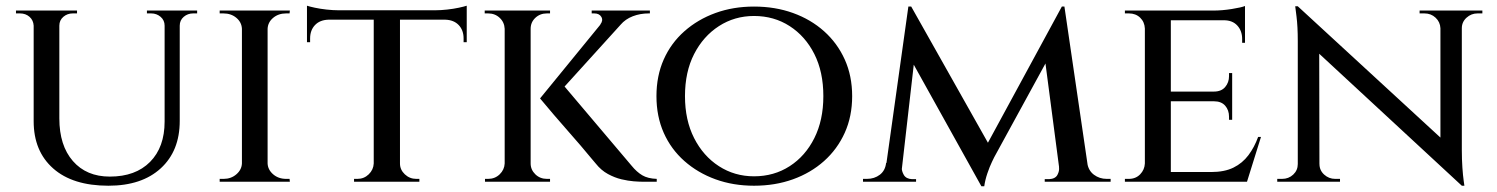

<svg xmlns="http://www.w3.org/2000/svg" viewBox="-20 -637 5246 673"><path d="M188 -600V-222Q188 -127 235.5 -72.5Q283 -18 365 -18Q455 -18 506 -69.5Q557 -121 557 -211V-600H610V-213Q610 -108 543.5 -47Q477 14 360 14Q235 14 166.5 -46.5Q98 -107 98 -212V-600ZM100 -600V-547H98Q97 -566 83.5 -578Q70 -590 50 -590Q50 -590 43 -590Q36 -590 36 -590V-600ZM250 -600V-590Q250 -590 242.5 -590Q235 -590 235 -590Q216 -590 202 -578Q188 -566 188 -547H186V-600ZM559 -600V-547H557Q557 -566 543 -578Q529 -590 510 -590Q510 -590 502.5 -590Q495 -590 495 -590V-600ZM671 -600V-590Q671 -590 664 -590Q657 -590 657 -590Q638 -590 624 -578Q610 -566 610 -547H608V-600Z M918 -600V0H828V-600ZM831 -64V0H750V-10Q750 -10 756.5 -10Q763 -10 764 -10Q790 -10 808.5 -26Q827 -42 828 -64ZM915 -64H918Q919 -42 937.5 -26Q956 -10 983 -10Q983 -10 989 -10Q995 -10 995 -10L996 0H915ZM915 -536V-600H996L995 -590Q995 -590 989 -590Q983 -590 983 -590Q956 -590 937.5 -574.5Q919 -559 918 -536ZM831 -536H828Q827 -559 808.5 -574.5Q790 -590 763 -590Q763 -590 756.5 -590Q750 -590 750 -590V-600H831Z M1382 -597V0H1290V-597ZM1616 -601V-568H1056V-601ZM1616 -570V-489H1605V-502Q1605 -531 1588 -549Q1571 -567 1541 -568V-570ZM1616 -617V-591L1506 -601Q1525 -601 1547.5 -603.5Q1570 -606 1588.5 -610Q1607 -614 1616 -617ZM1292 -64V0H1221V-10Q1222 -10 1227.5 -10Q1233 -10 1233 -10Q1256 -10 1272.5 -26Q1289 -42 1290 -64ZM1379 -64H1382Q1382 -42 1399 -26Q1416 -10 1439 -10Q1439 -10 1444.5 -10Q1450 -10 1450 -10V0H1379ZM1131 -570V-568Q1101 -567 1084 -549Q1067 -531 1067 -502V-489H1056V-570ZM1056 -617Q1065 -614 1083.5 -610Q1102 -606 1124.5 -603.5Q1147 -601 1166 -601L1056 -591Z M1946 -349 2194 -56Q2212 -34 2231.5 -22.5Q2251 -11 2282 -10V0H2232Q2220 0 2201 -1.5Q2182 -3 2158.5 -8.5Q2135 -14 2111 -27Q2087 -40 2068 -64Q2066 -66 2051.5 -83.5Q2037 -101 2015 -127Q1993 -153 1968 -181Q1943 -209 1921.5 -234.5Q1900 -260 1886.5 -276Q1873 -292 1873 -292ZM2194 -593 1923 -294 1873 -292 2119 -593ZM2258 -600V-590H2254Q2224 -590 2198 -580Q2172 -570 2155 -550L2084 -551Q2095 -565 2088 -577.5Q2081 -590 2063 -590H2054V-600H2254ZM1840 -600V0H1749V-600ZM1751 -64V0H1680V-10Q1680 -10 1685.5 -10Q1691 -10 1691 -10Q1715 -10 1731.5 -26Q1748 -42 1749 -64ZM1837 -64H1840Q1840 -42 1856.5 -26Q1873 -10 1897 -10Q1898 -10 1903 -10Q1908 -10 1908 -10V0H1837ZM1837 -536V-600H1908V-590Q1908 -590 1903 -590Q1898 -590 1897 -590Q1873 -590 1856.5 -574.5Q1840 -559 1840 -536ZM1751 -536H1749Q1748 -559 1731.5 -574.5Q1715 -590 1691 -590Q1691 -590 1685.5 -590Q1680 -590 1679 -590V-600H1751Z M2623 -614Q2697 -614 2759.5 -591.5Q2822 -569 2868.5 -527.5Q2915 -486 2941 -428.5Q2967 -371 2967 -300Q2967 -229 2941 -171.5Q2915 -114 2868.5 -72.5Q2822 -31 2759.5 -8.5Q2697 14 2623 14Q2550 14 2488 -8.5Q2426 -31 2379 -72.5Q2332 -114 2306.5 -171.5Q2281 -229 2281 -300Q2281 -371 2306.5 -428.5Q2332 -486 2379 -527.5Q2426 -569 2488 -591.5Q2550 -614 2623 -614ZM2623 -19Q2693 -19 2748 -54.5Q2803 -90 2834.5 -153Q2866 -216 2866 -300Q2866 -385 2834.5 -447.5Q2803 -510 2748 -545.5Q2693 -581 2623 -581Q2555 -581 2500 -545.5Q2445 -510 2413 -447.5Q2381 -385 2381 -300Q2381 -216 2413 -153Q2445 -90 2500 -54.5Q2555 -19 2623 -19Z M3702 -614 3711 -536 3465 -86Q3465 -86 3457 -69.5Q3449 -53 3441 -29.5Q3433 -6 3430 16H3420L3398 -54ZM3107 -66V0H3005V-10Q3005 -10 3012 -10Q3019 -10 3019 -10Q3045 -10 3064 -24.5Q3083 -39 3086 -66ZM3141 -51Q3140 -38 3148 -24Q3156 -10 3177 -9H3191V0H3133L3135 -51ZM3164 -614H3174L3198 -542L3136 0H3078ZM3174 -614 3454 -117 3420 16 3153 -464ZM3711 -614 3801 0H3699L3639 -457L3702 -614ZM3771 -66H3791Q3795 -39 3814.5 -24.5Q3834 -10 3859 -10Q3859 -10 3866 -10Q3873 -10 3873 -10V0H3771ZM3692 -51H3699L3701 0H3642V-9H3657Q3679 -10 3686.5 -24Q3694 -38 3692 -51Z M4084 -600V0H3993V-600ZM4341 -34 4348 0H4082V-34ZM4299 -316V-282H4082V-316ZM4344 -600V-566H4082V-600ZM4400 -157 4351 0H4192L4225 -34Q4272 -34 4303.5 -49.5Q4335 -65 4356 -93Q4377 -121 4390 -157ZM4299 -284V-217H4288V-228Q4288 -251 4274.5 -266.5Q4261 -282 4235 -282V-284ZM4299 -381V-314H4235V-316Q4261 -316 4274.5 -332Q4288 -348 4288 -370V-381ZM4344 -569V-487H4334V-500Q4334 -529 4317 -547.5Q4300 -566 4270 -566V-569ZM4344 -616V-590L4233 -600Q4264 -600 4298 -605.5Q4332 -611 4344 -616ZM3995 -64 4006 0H3923V-10Q3923 -10 3929.5 -10Q3936 -10 3937 -10Q3961 -10 3976.5 -26Q3992 -42 3993 -64ZM3995 -537H3993Q3992 -560 3976.5 -575Q3961 -590 3937 -590Q3936 -590 3929.5 -590Q3923 -590 3923 -590V-600H4006Z M4529 -615 5094 -95 5104 14 4540 -508ZM4532 -62V0H4457V-10Q4457 -10 4465.5 -10Q4474 -10 4474 -10Q4497 -10 4513 -25Q4529 -40 4529 -62ZM4605 -62Q4605 -40 4621.5 -25Q4638 -10 4660 -10Q4660 -10 4668.5 -10Q4677 -10 4677 -10V0H4602V-62ZM4529 -615 4604 -527 4605 0H4529V-493Q4529 -544 4524.5 -579.5Q4520 -615 4520 -615ZM5104 -600V-111Q5104 -78 5106 -49.5Q5108 -21 5110.5 -3.5Q5113 14 5113 14H5104L5029 -75V-600ZM5101 -538V-600H5176V-590Q5176 -590 5167.5 -590Q5159 -590 5159 -590Q5137 -590 5120.5 -575Q5104 -560 5104 -538ZM5029 -538Q5028 -560 5012 -575Q4996 -590 4973 -590Q4973 -590 4964.5 -590Q4956 -590 4956 -590V-600H5031V-538Z"/></svg>

Font: Cinzel Eorzea
Style: Regular
Weight: 500
Designer: Natanael Gama
Version: Version 2.000